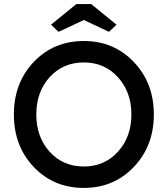

<svg xmlns="http://www.w3.org/2000/svg" viewBox="-20 -911 822 941"><path d="M391 10Q243 10 145.5 -92.5Q48 -195 48 -350Q48 -505 145.5 -607.5Q243 -710 391 -710Q538 -710 636 -607Q734 -504 734 -350Q734 -196 636 -93Q538 10 391 10ZM391 -95Q492 -95 558 -167.5Q624 -240 624 -350Q624 -460 558 -532.5Q492 -605 391 -605Q289 -605 223.5 -533Q158 -461 158 -350Q158 -239 223.5 -167Q289 -95 391 -95ZM230 -790 354 -891H427L551 -790L514 -755L391 -813L267 -755Z"/></svg>

Font: Easer Grotesk
Style: Regular
Weight: 400
Designer: Boardeaser, Bonnie Shaver-Troup, Thomas Jockin
Foundry: Lexend
Version: Version 1.008;Glyphs 3.1.2 (3151)